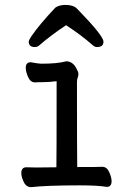

<svg xmlns="http://www.w3.org/2000/svg" viewBox="-20 -751 540 783"><path d="M106.9 12.2Q86.9 12.2 76.9 -8.8Q66.9 -29.8 66.9 -44.9Q66.9 -68.8 87.9 -68.8L127.9 -67.9L210 -68.8Q210.9 -109.9 210.9 -419.9Q181.2 -416 158 -416Q134.8 -416 123 -415Q104 -415 94.5 -437Q85 -459 85 -474.1Q85 -497.1 105 -497.1Q139.2 -491.2 147.9 -491.2Q215.8 -491.2 250 -501Q277.8 -501 293 -469.2Q299.8 -457 299.8 -449.2Q299.8 -440.9 296.9 -434.6Q293.9 -428.2 293.9 -416Q293.9 -128.9 294.9 -69.8Q383.8 -69.8 397 -70.8Q416 -70.8 425.5 -48.8Q435.1 -26.9 435.1 -12.2Q435.1 11.2 415 11.2Q379.9 4.9 304.2 4.9Q171.9 4.9 106.9 12.2ZM122.1 -559.1Q97.2 -559.1 97.2 -581.1Q97.2 -586.9 107.9 -603Q142.1 -652.8 206.1 -720.2Q222.2 -731 247.1 -731Q278.8 -731 293.9 -715.8L305.2 -704.1Q401.9 -604 401.9 -581.1Q401.9 -559.1 376 -559.1Q366.2 -559.1 357.9 -566.9Q310.1 -608.9 250 -647.9L252 -649.9Q187 -606.9 141.1 -566.9Q133.8 -559.1 122.1 -559.1Z"/></svg>

Font: LXGW WenKai Mono GB Screen
Style: Regular
Weight: 400
Monospace: yes
Designer: LXGW / Fontworks Inc.
Foundry: LXGW / Fontworks Inc.
Version: Version 1.510;January 18,2025